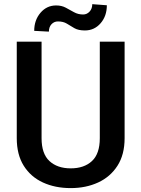

<svg xmlns="http://www.w3.org/2000/svg" viewBox="-20 -916 694 945"><path d="M471.2 -710.9H593.3V-235.8Q593.3 -154.8 558.1 -100.1Q522.9 -45.4 462.9 -17.8Q402.8 9.8 328.1 9.8Q251.5 9.8 191.4 -17.8Q131.3 -45.4 96.9 -100.1Q62.5 -154.8 62.5 -235.8V-710.9H184.6V-235.8Q184.6 -159.2 223.4 -123.3Q262.2 -87.4 328.1 -87.4Q394 -87.4 432.6 -123.3Q471.2 -159.2 471.2 -235.8ZM434.1 -895.5 505.9 -890.1Q505.9 -836.9 475.1 -801.5Q444.3 -766.1 397.9 -766.1Q365.7 -766.1 346.2 -777.3Q326.7 -788.6 309.1 -799.6Q291.5 -810.5 265.1 -810.5Q246.6 -810.5 233.6 -796.9Q220.7 -783.2 220.7 -760.3L148.4 -764.2Q148.4 -816.9 179.2 -853Q210 -889.2 256.3 -889.2Q283.2 -889.2 303.7 -878.2Q324.2 -867.2 344.2 -856Q364.3 -844.7 389.2 -844.7Q407.7 -844.7 420.9 -858.9Q434.1 -873 434.1 -895.5Z"/></svg>

Font: Vazirmatn RD UI Medium
Style: Regular
Weight: 500
Designer: Saber Rastikerdar
Foundry: Saber Rastikerdar
Version: Version 33.003